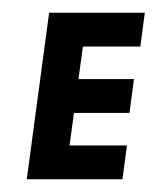

<svg xmlns="http://www.w3.org/2000/svg" viewBox="-20 -281 247 301"><path d="M207 -261H57L22 0H172L179 -53H89L96 -104H183L190 -157H103L110 -208H200Z"/></svg>

Font: Hussar Tani
Style: DwaKurs
Weight: 700
Foundry: Cannot Into Space Fonts
Version: Version 0.92